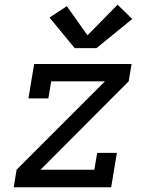

<svg xmlns="http://www.w3.org/2000/svg" viewBox="-20 -790 640 810"><path d="M38 0 50 -74 423 -447H196L184 -375H100L124 -520H535L523 -447L151 -74H378L390 -145H473L449 0ZM295 -587 189 -716 262 -764 349 -641 476 -770 538 -710 387 -587Z"/></svg>

Font: Iosevka Etoile Oblique
Style: Regular
Weight: 400
Italic angle: -9°
Designer: Belleve Invis
Foundry: Belleve Invis
Version: Version 15.5.2; ttfautohint (v1.8.4)